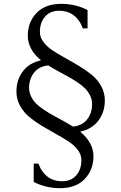

<svg xmlns="http://www.w3.org/2000/svg" viewBox="-20 -736 640 1015"><path d="M190.9 -566.9Q190.9 -538.6 210 -513.4Q229 -488.3 259.3 -468.5Q289.6 -448.7 325.9 -428.7Q362.3 -408.7 398.9 -386.7Q435.5 -364.7 465.8 -339.8Q496.1 -314.9 515.1 -280.3Q534.2 -245.6 534.2 -205.1Q534.2 -144 500.5 -98.9Q466.8 -53.7 403.8 -40Q474.1 18.6 474.1 89.8Q474.1 162.1 427.7 210.4Q381.3 258.8 296.9 258.8Q223.6 258.8 158.2 226.1V128.9H183.1Q193.4 155.8 204.1 168.9Q240.2 222.2 309.1 222.2Q355.5 222.2 382.8 191.2Q410.2 160.2 410.2 109.9Q410.2 81.5 391.1 56.4Q372.1 31.2 341.8 11.5Q311.5 -8.3 275.1 -28.3Q238.8 -48.3 202.1 -70.3Q165.5 -92.3 135.3 -117.2Q105 -142.1 85.9 -176.8Q66.9 -211.4 66.9 -252Q66.9 -313 100.3 -358.2Q133.8 -403.3 196.8 -417Q127 -475.1 127 -546.9Q127 -619.1 173.3 -667.5Q219.7 -715.8 304.2 -715.8Q377.4 -715.8 442.9 -683.1V-585.9H418Q407.7 -612.8 397 -626Q360.8 -679.2 292 -679.2Q245.6 -679.2 218.3 -648.2Q190.9 -617.2 190.9 -566.9ZM133.8 -271Q133.8 -247.1 144.5 -225.6Q155.3 -204.1 171.4 -188.2Q187.5 -172.4 212.9 -155.3Q238.3 -138.2 261 -126Q283.7 -113.8 314.7 -96.7Q345.7 -79.6 366.2 -66.9Q413.6 -71.3 440.2 -104.2Q466.8 -137.2 466.8 -186Q466.8 -210 456.1 -231.4Q445.3 -252.9 429.4 -268.8Q413.6 -284.7 387.9 -301.8Q362.3 -318.8 339.8 -331.1Q317.4 -343.3 286.1 -360.4Q254.9 -377.4 234.9 -390.1Q187.5 -385.7 160.6 -352.8Q133.8 -319.8 133.8 -271Z"/></svg>

Font: LT Superior Serif
Style: Regular
Weight: 400
Designer: Daniel Lyons
Foundry: LyonsType
Version: Version 2.120;FEAKit 1.0